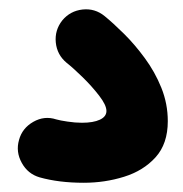

<svg xmlns="http://www.w3.org/2000/svg" viewBox="-20 -85 395 414"><path d="M114.3 -41Q131.3 -61.5 158 -64.5Q184.6 -67.4 205.6 -50.3Q224.1 -35.2 247.3 -12.2Q270.5 10.7 292.2 40.3Q314 69.8 327.9 104.2Q341.8 138.7 341.8 176.3Q341.8 225.1 315.4 254.2Q289.1 283.2 247.6 296.1Q206.1 309.1 160.6 309.1Q106.9 309.1 65.4 297.4Q40 290 26.9 266.1Q13.7 242.2 21 216.8Q27.8 191.4 51.8 177.7Q75.7 164.1 101.1 172.4Q109.4 174.8 125.7 177.2Q142.1 179.7 156.7 179.7Q181.2 179.7 195.3 173.1Q209.5 166.5 209.5 154.3Q209.5 141.6 193.8 121.3Q178.2 101.1 158 81.3Q137.7 61.5 123.5 50.3Q103 33.2 100.3 6.6Q97.7 -20 114.3 -41Z"/></svg>

Font: Mikhak Bold
Style: Regular
Weight: 700
Designer: Amin Abedi
Version: Version 3.3